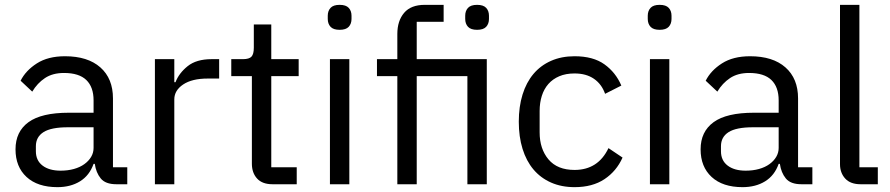

<svg xmlns="http://www.w3.org/2000/svg" viewBox="-20 -760 3672 792"><path d="M460 0Q415 0 395.5 -24Q376 -48 371 -84H366Q349 -36 310 -12Q271 12 217 12Q135 12 89.5 -30Q44 -72 44 -144Q44 -217 97.5 -256Q151 -295 264 -295H366V-346Q366 -401 336 -430Q306 -459 244 -459Q197 -459 165.5 -438Q134 -417 113 -382L65 -427Q86 -469 132 -498.5Q178 -528 248 -528Q342 -528 394 -482Q446 -436 446 -354V-70H505V0ZM230 -56Q260 -56 285 -63Q310 -70 328 -83Q346 -96 356 -113Q366 -130 366 -150V-235H260Q191 -235 159.5 -215Q128 -195 128 -157V-136Q128 -98 155.5 -77Q183 -56 230 -56Z M619 0V-516H699V-421H704Q718 -458 754 -487Q790 -516 853 -516H884V-436H837Q772 -436 735.5 -411.5Q699 -387 699 -350V0Z M1104 0Q1062 0 1040.5 -23.5Q1019 -47 1019 -85V-446H934V-516H982Q1008 -516 1017.5 -526.5Q1027 -537 1027 -563V-659H1099V-516H1212V-446H1099V-70H1204V0Z M1381 -637Q1355 -637 1343.5 -649.5Q1332 -662 1332 -682V-695Q1332 -715 1343.5 -727.5Q1355 -740 1381 -740Q1407 -740 1418.5 -727.5Q1430 -715 1430 -695V-682Q1430 -662 1418.5 -649.5Q1407 -637 1381 -637ZM1341 -516H1421V0H1341Z M1619 -446H1535V-516H1619V-620Q1619 -674 1647 -707Q1675 -740 1732 -740H1810V-670H1699V-516H1988V0H1908V-446H1699V0H1619ZM1948 -637Q1922 -637 1910.5 -649.5Q1899 -662 1899 -682V-695Q1899 -715 1910.5 -727.5Q1922 -740 1948 -740Q1974 -740 1985.5 -727.5Q1997 -715 1997 -695V-682Q1997 -662 1985.5 -649.5Q1974 -637 1948 -637Z M2350 12Q2296 12 2253 -7Q2210 -26 2180.5 -61Q2151 -96 2135.5 -146Q2120 -196 2120 -258Q2120 -320 2135.5 -370Q2151 -420 2180.5 -455Q2210 -490 2253 -509Q2296 -528 2350 -528Q2427 -528 2473.5 -494.5Q2520 -461 2543 -407L2476 -373Q2462 -413 2430 -435Q2398 -457 2350 -457Q2314 -457 2287 -445.5Q2260 -434 2242 -413.5Q2224 -393 2215 -364.5Q2206 -336 2206 -302V-214Q2206 -146 2242.5 -102.5Q2279 -59 2350 -59Q2447 -59 2490 -149L2548 -110Q2523 -54 2473.5 -21Q2424 12 2350 12Z M2701 -637Q2675 -637 2663.5 -649.5Q2652 -662 2652 -682V-695Q2652 -715 2663.5 -727.5Q2675 -740 2701 -740Q2727 -740 2738.5 -727.5Q2750 -715 2750 -695V-682Q2750 -662 2738.5 -649.5Q2727 -637 2701 -637ZM2661 -516H2741V0H2661Z M3286 0Q3241 0 3221.5 -24Q3202 -48 3197 -84H3192Q3175 -36 3136 -12Q3097 12 3043 12Q2961 12 2915.5 -30Q2870 -72 2870 -144Q2870 -217 2923.5 -256Q2977 -295 3090 -295H3192V-346Q3192 -401 3162 -430Q3132 -459 3070 -459Q3023 -459 2991.5 -438Q2960 -417 2939 -382L2891 -427Q2912 -469 2958 -498.5Q3004 -528 3074 -528Q3168 -528 3220 -482Q3272 -436 3272 -354V-70H3331V0ZM3056 -56Q3086 -56 3111 -63Q3136 -70 3154 -83Q3172 -96 3182 -113Q3192 -130 3192 -150V-235H3086Q3017 -235 2985.5 -215Q2954 -195 2954 -157V-136Q2954 -98 2981.5 -77Q3009 -56 3056 -56Z M3530 0Q3488 0 3466.5 -23.5Q3445 -47 3445 -83V-740H3525V-70H3601V0Z"/></svg>

Font: IBM Plex Sans Hebrew
Style: Regular
Weight: 400
Designer: Mike Abbink, Paul van der Laan, Pieter van Rosmalen, Yanek Iontef
Foundry: Bold Monday
Version: Version 1.2